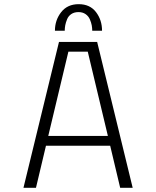

<svg xmlns="http://www.w3.org/2000/svg" viewBox="-20 -901 750 921"><path d="M243.5 -753.5Q243.5 -804.5 273.5 -842.8Q303.5 -881 357.5 -881Q411.5 -881 440.5 -843Q469.5 -805 469.5 -753.5H422.5Q422.5 -766.5 420 -779.8Q417.5 -793 411 -808.2Q404.5 -823.5 390.5 -833.2Q376.5 -843 356.5 -843Q336 -843 322 -833.5Q308 -824 301.8 -808.5Q295.5 -793 293 -779.8Q290.5 -766.5 290.5 -753.5ZM556.5 0 508.5 -202H200.5L152.5 0H92.5L263 -700H446L616.5 0ZM308 -653 211.5 -249H497.5L401 -653Z"/></svg>

Font: League Mono UltraLight
Style: Regular
Weight: 200
Width: 6
Designer: Tyler Finck
Foundry: The League of Moveable Type / Tyler Finck
Version: Version 2.210